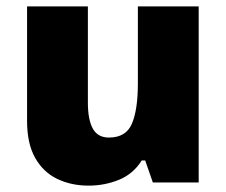

<svg xmlns="http://www.w3.org/2000/svg" viewBox="-20 -573 710 603"><path d="M604 -553V0H460L436 -69H425Q399 -27 354 -8.5Q309 10 258 10Q204 10 160 -11Q116 -32 90.5 -77Q65 -122 65 -193V-553H256V-251Q256 -197 271.5 -169Q287 -141 322 -141Q376 -141 394.5 -185Q413 -229 413 -311V-553Z"/></svg>

Font: Noto Sans Gurmukhi UI Black
Style: Regular
Weight: 900
Designer: Jelle Bosma - Monotype Design Team
Foundry: Monotype Imaging Inc.
Version: Version 2.004; ttfautohint (v1.8.4.7-5d5b)